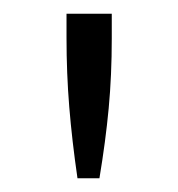

<svg xmlns="http://www.w3.org/2000/svg" viewBox="-20 -780 259 280"><path d="M93 -520Q85 -575 81 -624Q77 -673 77 -725V-760H143V-724Q143 -670 138.5 -622Q134 -574 125 -520Z"/></svg>

Font: Ubuntu Sans Light
Style: Regular
Weight: 300
Designer: Dalton Maag Ltd
Foundry: Dalton Maag Ltd
Version: Version 1.006; ttfautohint (v1.8.4.7-5d5b)